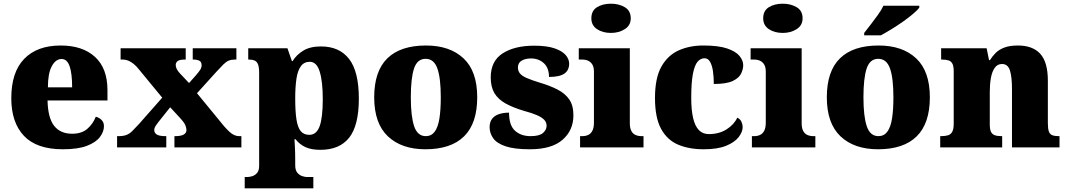

<svg xmlns="http://www.w3.org/2000/svg" viewBox="-20 -797 5772 1038"><path d="M320 10Q178 10 109.5 -62.5Q41 -135 41 -266Q41 -407 111 -479Q181 -551 308 -551Q426 -551 493.5 -489.5Q561 -428 561 -309V-254H237Q239 -160 272.5 -117Q306 -74 370 -74Q421 -74 451.5 -100Q482 -126 498 -166Q517 -161 529.5 -148Q542 -135 542 -115Q542 -85 520 -56Q498 -27 449.5 -8.5Q401 10 320 10ZM370 -325Q370 -399 356.5 -438.5Q343 -478 313 -478Q281 -478 260 -439Q239 -400 239 -325Z M613 0V-61H622Q646 -61 662.5 -67Q679 -73 694 -87.5Q709 -102 730 -125L857 -269L731 -422Q717 -440 702.5 -451.5Q688 -463 674 -469Q660 -475 645 -475H632V-536H984V-475H980Q950 -475 940 -466.5Q930 -458 930 -446Q930 -436 935 -425Q940 -414 953 -400L1002 -348L1041 -392Q1053 -406 1061.5 -418.5Q1070 -431 1070 -444Q1070 -462 1058 -468.5Q1046 -475 1026 -475H1022V-536H1258V-475H1249Q1230 -475 1216 -469Q1202 -463 1187.5 -448.5Q1173 -434 1150 -409L1045 -293L1192 -114Q1208 -96 1221 -84Q1234 -72 1247 -66.5Q1260 -61 1272 -61H1285V0H923V-61H928Q958 -61 973 -69.5Q988 -78 988 -94Q988 -105 982 -120Q976 -135 950 -163L900 -217L837 -138Q828 -127 821 -116Q814 -105 814 -94Q814 -78 828 -69.5Q842 -61 875 -61H879V0Z M1303 221V160H1318Q1327 160 1342 156Q1357 152 1369 139Q1381 126 1381 100V-403Q1381 -435 1374.5 -450Q1368 -465 1356 -470Q1344 -475 1327 -475H1322V-536H1534L1558 -467H1562Q1583 -501 1620 -523.5Q1657 -546 1715 -546Q1815 -546 1867.5 -478Q1920 -410 1920 -264Q1920 -119 1868 -53Q1816 13 1712 13Q1663 13 1631.5 -1.5Q1600 -16 1578 -44H1572Q1573 -27 1574 -9Q1575 9 1575.5 27.5Q1576 46 1576 66V96Q1576 124 1588 137.5Q1600 151 1615 155.5Q1630 160 1638 160H1674V221ZM1652 -68Q1691 -68 1708 -114.5Q1725 -161 1725 -261Q1725 -356 1708.5 -409.5Q1692 -463 1655 -463Q1624 -463 1606.5 -439Q1589 -415 1582.5 -370.5Q1576 -326 1576 -264Q1576 -196 1582.5 -152.5Q1589 -109 1605.5 -88.5Q1622 -68 1652 -68Z M2280 10Q2151 10 2077 -60Q2003 -130 2003 -271Q2003 -412 2074 -481.5Q2145 -551 2283 -551Q2412 -551 2486 -481.5Q2560 -412 2560 -271Q2560 -130 2489 -60Q2418 10 2280 10ZM2282 -61Q2312 -61 2330 -85Q2348 -109 2355.5 -156Q2363 -203 2363 -271Q2363 -375 2344.5 -427Q2326 -479 2281 -479Q2236 -479 2218.5 -427Q2201 -375 2201 -271Q2201 -168 2219 -114.5Q2237 -61 2282 -61Z M2845 10Q2761 10 2713.5 -6Q2666 -22 2646.5 -49.5Q2627 -77 2627 -109Q2627 -138 2641 -155.5Q2655 -173 2679 -180.5Q2703 -188 2732 -188Q2732 -119 2764.5 -90Q2797 -61 2848 -61Q2896 -61 2915.5 -78Q2935 -95 2935 -117Q2935 -136 2922 -149.5Q2909 -163 2882.5 -174.5Q2856 -186 2815 -197Q2754 -215 2713.5 -237.5Q2673 -260 2653 -293.5Q2633 -327 2633 -378Q2633 -467 2697.5 -508.5Q2762 -550 2868 -550Q2937 -550 2978.5 -535.5Q3020 -521 3038.5 -499Q3057 -477 3057 -453Q3057 -417 3031 -399Q3005 -381 2948 -381Q2948 -430 2920 -455.5Q2892 -481 2851 -481Q2820 -481 2800 -469Q2780 -457 2780 -432Q2780 -414 2790.5 -400.5Q2801 -387 2827 -375.5Q2853 -364 2899 -350Q2953 -334 2994 -313Q3035 -292 3057.5 -259.5Q3080 -227 3080 -174Q3080 -92 3021 -41Q2962 10 2845 10Z M3116 0V-61H3128Q3147 -61 3161 -68Q3175 -75 3183 -91Q3191 -107 3191 -135V-409Q3191 -434 3182.5 -448Q3174 -462 3160 -468.5Q3146 -475 3128 -475H3109V-536H3385V-131Q3385 -105 3393 -89.5Q3401 -74 3415.5 -67.5Q3430 -61 3448 -61H3459V0ZM3283 -619Q3238 -619 3207.5 -639.5Q3177 -660 3177 -698Q3177 -739 3207.5 -758Q3238 -777 3283 -777Q3326 -777 3358 -758Q3390 -739 3390 -698Q3390 -660 3358 -639.5Q3326 -619 3283 -619Z M3784 10Q3705 10 3646 -15Q3587 -40 3554 -100.5Q3521 -161 3521 -267Q3521 -376 3556 -437.5Q3591 -499 3650 -525Q3709 -551 3782 -551Q3864 -551 3911 -535Q3958 -519 3978 -494.5Q3998 -470 3998 -444Q3998 -424 3987 -400Q3976 -376 3942 -359.5Q3908 -343 3839 -343Q3839 -380 3834.5 -411.5Q3830 -443 3819 -462.5Q3808 -482 3789 -482Q3767 -482 3751 -463Q3735 -444 3726 -397.5Q3717 -351 3717 -268Q3717 -203 3727 -159.5Q3737 -116 3758 -94Q3779 -72 3812 -72Q3868 -72 3908.5 -98Q3949 -124 3966 -161Q3982 -153 3988.5 -138.5Q3995 -124 3995 -110Q3995 -84 3973.5 -56Q3952 -28 3906 -9Q3860 10 3784 10Z M4045 0V-61H4057Q4076 -61 4090 -68Q4104 -75 4112 -91Q4120 -107 4120 -135V-409Q4120 -434 4111.5 -448Q4103 -462 4089 -468.5Q4075 -475 4057 -475H4038V-536H4314V-131Q4314 -105 4322 -89.5Q4330 -74 4344.5 -67.5Q4359 -61 4377 -61H4388V0ZM4212 -619Q4167 -619 4136.5 -639.5Q4106 -660 4106 -698Q4106 -739 4136.5 -758Q4167 -777 4212 -777Q4255 -777 4287 -758Q4319 -739 4319 -698Q4319 -660 4287 -639.5Q4255 -619 4212 -619Z M4727 10Q4598 10 4524 -60Q4450 -130 4450 -271Q4450 -412 4521 -481.5Q4592 -551 4730 -551Q4859 -551 4933 -481.5Q5007 -412 5007 -271Q5007 -130 4936 -60Q4865 10 4727 10ZM4729 -61Q4759 -61 4777 -85Q4795 -109 4802.5 -156Q4810 -203 4810 -271Q4810 -375 4791.5 -427Q4773 -479 4728 -479Q4683 -479 4665.5 -427Q4648 -375 4648 -271Q4648 -168 4666 -114.5Q4684 -61 4729 -61ZM4652 -619Q4667 -638 4687 -664Q4707 -690 4726.5 -717Q4746 -744 4756 -766H4950V-756Q4941 -743 4917.5 -723Q4894 -703 4863 -681Q4832 -659 4800 -639.5Q4768 -620 4742 -606H4652Z M5063 0V-61H5067Q5090 -61 5105 -65.5Q5120 -70 5128 -84.5Q5136 -99 5136 -128V-412Q5136 -439 5129 -452.5Q5122 -466 5108 -470.5Q5094 -475 5072 -475H5068V-536H5314L5327 -472H5332Q5345 -493 5363 -511Q5381 -529 5410 -540Q5439 -551 5483 -551Q5563 -551 5604 -506Q5645 -461 5645 -360V-131Q5645 -101 5650.5 -86Q5656 -71 5669 -66Q5682 -61 5704 -61H5708V0H5451V-317Q5451 -381 5440 -416Q5429 -451 5397 -451Q5372 -451 5357.5 -430Q5343 -409 5337 -375Q5331 -341 5331 -301V-125Q5331 -98 5337.5 -84.5Q5344 -71 5358 -66Q5372 -61 5394 -61H5398V0Z"/></svg>

Font: Noto Serif Gujarati Black
Style: Regular
Weight: 900
Version: Version 2.102